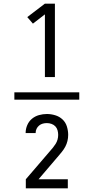

<svg xmlns="http://www.w3.org/2000/svg" viewBox="-20 -868 515 1056"><path d="M416 -320H59V-360H416ZM227 -444V-789L161 -738L130 -774L227 -848H282V-444ZM122 168V118L255 -37Q264 -47 272 -57Q280 -67 286.5 -77.5Q293 -88 296.5 -100.5Q300 -113 300 -126Q300 -139 296.5 -151.5Q293 -164 284.5 -173Q276 -182 263.5 -186.5Q251 -191 238 -191Q226 -191 215 -188Q204 -185 195 -177.5Q186 -170 181 -159.5Q176 -149 176 -137V-136H121V-137Q121 -159 130 -180Q139 -201 156 -215Q173 -229 194.5 -235Q216 -241 238 -241Q261 -241 284 -234Q307 -227 324 -211Q341 -195 348 -172Q355 -149 355 -126Q355 -109 351 -92.5Q347 -76 339 -61Q331 -46 320 -32.5Q309 -19 298 -6V-5H297L192 118H353V168Z"/></svg>

Font: Iosevka QP Light
Style: Regular
Weight: 300
Designer: Belleve Invis
Foundry: Belleve Invis
Version: Version 20.0.0; ttfautohint (v1.8.4)